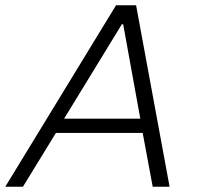

<svg xmlns="http://www.w3.org/2000/svg" viewBox="-41 -708 753 728"><path d="M399 -688 -21 0H46L171 -204H500L538 0H602L475 -688ZM491 -258H202L421 -616H426Z"/></svg>

Font: Saira UNSAM Light Italic
Style: Regular
Weight: 300
Italic angle: -12°
Designer: Hector Gatti with collaboration of the Omnibus-Type team
Foundry: Omnibus-Type
Version: Version 0.072;PS 000.072;hotconv 1.0.88;makeotf.lib2.5.64775